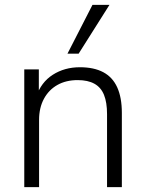

<svg xmlns="http://www.w3.org/2000/svg" viewBox="-20 -771 600 791"><path d="M80 0V-485H140V-372H129Q149 -432 197.5 -463Q246 -494 309 -494Q367 -494 405.5 -473.5Q444 -453 463 -411Q482 -369 482 -306V0H421V-301Q421 -349 408.5 -380Q396 -411 369 -426Q342 -441 300 -441Q252 -441 216.5 -421Q181 -401 161 -364Q141 -327 141 -277V0ZM258 -550 361 -751H431L304 -550Z"/></svg>

Font: Nunito Sans 12pt Light
Style: Regular
Weight: 300
Designer: Vernon Adams
Foundry: Vernon Adams
Version: Version 3.101;gftools[0.9.27]